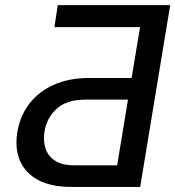

<svg xmlns="http://www.w3.org/2000/svg" viewBox="-20 -733 687 753"><path d="M529.8 0H258.3Q180.2 0 129.6 -27.1Q79.1 -54.2 58.3 -102.8Q37.6 -151.4 47.9 -214.8Q58.6 -278.8 95.2 -326.4Q131.8 -374 191.4 -400.6Q251 -427.2 330.1 -427.2H496.1L529.3 -626.5H193.4L206.5 -712.9H647.5ZM439.5 -84.5 481.9 -342.3H314.9Q240.7 -342.3 201.7 -305.9Q162.6 -269.5 154.3 -216.3Q148.9 -181.2 158.4 -151.1Q168 -121.1 195.8 -102.8Q223.6 -84.5 272.5 -84.5Z"/></svg>

Font: Inter
Style: Italic
Weight: 400
Italic angle: -9.3988°
Designer: Rasmus Andersson
Foundry: rsms
Version: Version 4.001;git-66647c0bb